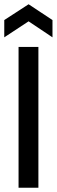

<svg xmlns="http://www.w3.org/2000/svg" viewBox="-20 -880 267 900"><path d="M67 0V-660H160V0ZM0 -705V-786L114 -860L226 -786V-705L114 -780Z"/></svg>

Font: Bricolage Grotesque 60pt
Style: Regular
Weight: 400
Version: Version 1.001;gftools[0.9.33.dev8+g029e19f]